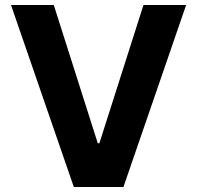

<svg xmlns="http://www.w3.org/2000/svg" viewBox="-20 -747 788 767"><path d="M23.9 -727.1H194.8L370.6 -174.8H377L553.2 -727.1H723.6L473.1 0H274.9Z"/></svg>

Font: My Font
Style: Bold
Weight: 500
Designer: Rasmus Andersson
Foundry: rsms
Version: Version 0.001